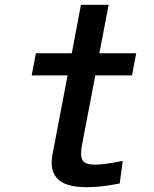

<svg xmlns="http://www.w3.org/2000/svg" viewBox="-20 -771 640 797"><path d="M194.5 -95.5Q194.5 -111.5 198.5 -133L260.5 -458H111.5L129 -550H278L316 -751H431L392.5 -550H545.5L528 -458H375.5L321 -172.5Q316.5 -150 316.5 -134.5Q316.5 -107.5 330.2 -97.5Q344 -87.5 375 -87.5Q412 -87.5 489.5 -103L477 -9.5Q401.5 6 341 6Q264 6 229.2 -19.8Q194.5 -45.5 194.5 -95.5Z"/></svg>

Font: JuliaMono SemiBold
Style: Italic
Weight: 600
Italic angle: -9°
Monospace: yes
Designer: cormullion
Foundry: corm
Version: Version 0.056; ttfautohint (v1.8.4)